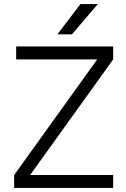

<svg xmlns="http://www.w3.org/2000/svg" viewBox="-20 -930 625 950"><path d="M60 -700H540V-636L129 -64H540V0H50V-64L461 -636H60ZM378 -910H464L336 -760H264Z"/></svg>

Font: PT Root UI Web
Style: Regular
Weight: 400
Designer: Vitaly Kuzmin
Foundry: ParaType Ltd.
Version: Version 1.000W